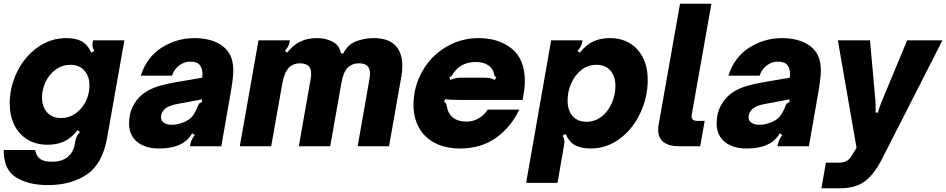

<svg xmlns="http://www.w3.org/2000/svg" viewBox="-22 -783 5066 1028"><path d="M-2 20H166Q173 55 194.5 69Q216 83 255 83Q309 83 339.5 58Q370 33 377 -5L381 -26Q383 -41 389 -52.5Q395 -64 406 -76L394 -86Q358 -42 320 -25Q282 -8 232 -8Q171 -8 125 -36Q79 -64 54.5 -114Q30 -164 30 -229Q30 -318 70 -399Q110 -480 179.5 -529.5Q249 -579 333 -579Q383 -579 415 -562Q447 -545 467 -501L483 -511Q473 -527 473 -543Q473 -547 475 -561L476 -567H644L552 -48Q528 93 444 150.5Q360 208 234 208Q130 208 63.5 166.5Q-3 125 -2 20ZM457 -325Q457 -375 429.5 -405.5Q402 -436 355 -436Q312 -436 277 -411Q242 -386 222.5 -345.5Q203 -305 203 -261Q203 -212 230 -181.5Q257 -151 305 -151Q348 -151 383 -176Q418 -201 437.5 -241Q457 -281 457 -325Z M669 -123Q669 -178 694.5 -223Q720 -268 767 -296Q797 -313 831.5 -323Q866 -333 909 -341L1061 -367Q1062 -373 1062 -385Q1062 -416 1049 -433Q1035 -453 996 -453Q965 -453 938 -433Q911 -413 899 -378H732Q764 -478 844.5 -528.5Q925 -579 1019 -579Q1071 -579 1114.5 -565Q1158 -551 1185 -523Q1208 -500 1217.5 -471Q1227 -442 1227 -405Q1227 -362 1210 -269L1163 0H995L997 -9Q1001 -36 1021 -60L1007 -69Q990 -38 957 -17Q908 12 828 12Q757 12 713 -23Q669 -58 669 -123ZM963 -129Q993 -142 1008 -160.5Q1023 -179 1037 -214Q1041 -225 1045.5 -229.5Q1050 -234 1059 -235V-251L970 -234L936 -228Q908 -223 891.5 -217Q875 -211 862 -201Q840 -181 840 -156Q840 -135 856.5 -125Q873 -115 899 -115Q929 -115 963 -129Z M1262 0 1362 -567H1530L1529 -561Q1526 -545 1520.5 -534Q1515 -523 1503 -511L1515 -501Q1551 -545 1589 -562Q1627 -579 1677 -579Q1723 -579 1760 -559Q1797 -539 1803 -497H1816Q1839 -544 1884 -561.5Q1929 -579 1978 -579Q2056 -579 2094 -540.5Q2132 -502 2132 -431Q2132 -399 2127 -374L2061 0H1893L1956 -359Q1959 -376 1959 -388Q1959 -418 1944 -431Q1929 -444 1899 -444Q1866 -444 1843 -424Q1828 -410 1819 -387Q1810 -364 1804 -328L1746 0H1578L1641 -359Q1644 -376 1644 -388Q1644 -418 1628.5 -431Q1613 -444 1582 -444Q1550 -444 1527 -423Q1513 -409 1504 -387.5Q1495 -366 1488 -328L1430 0Z M2192 -221Q2192 -317 2238 -399.5Q2284 -482 2364.5 -530.5Q2445 -579 2541 -579Q2648 -579 2718 -522.5Q2788 -466 2788 -350Q2788 -313 2781 -277L2776 -248H2445Q2379 -248 2362 -252L2355 -237Q2363 -235 2366 -228.5Q2369 -222 2371 -210Q2372 -207 2375 -195.5Q2378 -184 2384 -175Q2411 -132 2476 -132Q2512 -132 2542 -150Q2572 -168 2589 -196H2758Q2715 -104 2635 -46Q2555 12 2442 12Q2364 12 2307.5 -17Q2251 -46 2221.5 -99Q2192 -152 2192 -221ZM2389 -355Q2408 -363 2420.5 -365Q2433 -367 2448 -367H2572Q2587 -367 2598.5 -365Q2610 -363 2627 -355L2636 -370Q2629 -372 2627 -375.5Q2625 -379 2624 -386Q2619 -405 2609 -418Q2582 -451 2525 -451Q2468 -451 2429 -418Q2414 -404 2402 -386Q2399 -379 2395.5 -375.5Q2392 -372 2384 -370Z M3446 -355Q3446 -262 3406 -177Q3366 -92 3296 -40Q3226 12 3140 12Q3090 12 3058 -5Q3026 -22 3006 -66L2990 -56Q3000 -40 3000 -24Q3000 -20 2998 -6L2963 196H2795L2929 -567H3097L3096 -561Q3093 -545 3087.5 -534Q3082 -523 3070 -511L3082 -501Q3118 -545 3156 -562Q3194 -579 3244 -579Q3336 -579 3391 -517.5Q3446 -456 3446 -355ZM3017 -245Q3017 -192 3044 -161.5Q3071 -131 3118 -131Q3163 -131 3198.5 -158.5Q3234 -186 3253.5 -230.5Q3273 -275 3273 -323Q3273 -375 3246 -405.5Q3219 -436 3172 -436Q3126 -436 3091 -408.5Q3056 -381 3036.5 -337Q3017 -293 3017 -245Z M3614 0Q3559 0 3530.5 -22.5Q3502 -45 3502 -88Q3502 -104 3504 -113L3619 -763H3787L3682 -171Q3681 -168 3681 -162Q3681 -136 3709 -136H3751L3727 0Z M3815 -123Q3815 -178 3840.5 -223Q3866 -268 3913 -296Q3943 -313 3977.5 -323Q4012 -333 4055 -341L4207 -367Q4208 -373 4208 -385Q4208 -416 4195 -433Q4181 -453 4142 -453Q4111 -453 4084 -433Q4057 -413 4045 -378H3878Q3910 -478 3990.5 -528.5Q4071 -579 4165 -579Q4217 -579 4260.5 -565Q4304 -551 4331 -523Q4354 -500 4363.5 -471Q4373 -442 4373 -405Q4373 -362 4356 -269L4309 0H4141L4143 -9Q4147 -36 4167 -60L4153 -69Q4136 -38 4103 -17Q4054 12 3974 12Q3903 12 3859 -23Q3815 -58 3815 -123ZM4109 -129Q4139 -142 4154 -160.5Q4169 -179 4183 -214Q4187 -225 4191.5 -229.5Q4196 -234 4205 -235V-251L4116 -234L4082 -228Q4054 -223 4037.5 -217Q4021 -211 4008 -201Q3986 -181 3986 -156Q3986 -135 4002.5 -125Q4019 -115 4045 -115Q4075 -115 4109 -129Z M4376 225 4400 88H4466Q4491 88 4508.5 80Q4526 72 4540 48L4564 8L4464 -567H4636L4665 -247Q4667 -217 4666 -180H4678Q4687 -212 4702 -247L4835 -567H5024L4702 65Q4658 152 4607.5 188.5Q4557 225 4477 225Z"/></svg>

Font: Open Sauce Sans Black Italic
Style: Regular
Weight: 900
Italic angle: -10°
Designer: Alfredo Marco Pradil
Foundry: Creative Sauce Fz LLC
Version: Version 1.477